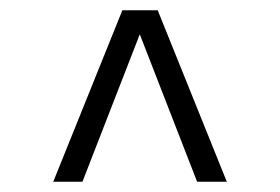

<svg xmlns="http://www.w3.org/2000/svg" viewBox="-20 -706 546 375"><path d="M84 -351 219 -686H288L423 -351H365L253 -639L141 -351Z"/></svg>

Font: Archivo Condensed ExtraLight
Style: Regular
Weight: 250
Width: 3
Designer: Hector Gatti
Foundry: Omnibus-Type
Version: Version 2.001